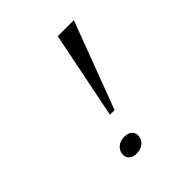

<svg xmlns="http://www.w3.org/2000/svg" viewBox="-195 -849 1003 1003"><g transform="rotate(-45 307.0 -347.5)"><path d="M289.1 -227.1 386.2 -710H504.9L323.2 -227.1ZM261.2 -92.8Q287.1 -92.8 302 -80.3Q316.9 -67.9 316.9 -47.9Q316.9 -21.5 297.6 -3.2Q278.3 15.1 245.1 15.1Q218.8 15.1 203.9 2.7Q189 -9.8 189 -29.8Q189 -56.6 208.5 -74.7Q228 -92.8 261.2 -92.8Z"/></g></svg>

Font: IntelOne Mono Light
Style: Italic
Weight: 300
Italic angle: -16°
Designer: Fred Shallcrass
Foundry: Frere-Jones Type LLC
Version: Version 1.200;hotconv 1.1.0;makeotfexe 2.6.0;FJTRelease1.2